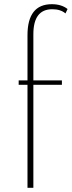

<svg xmlns="http://www.w3.org/2000/svg" viewBox="-20 -895 342 915"><path d="M69 -512H111V-727Q111 -875 227 -875Q273 -875 302 -852L292 -831Q269 -851 229 -851Q139 -851 139 -732V-512H275V-491H139V0H111V-491H69Z"/></svg>

Font: Spartan MB
Style: Regular
Weight: 250
Designer: Matt Bailey
Foundry: Matt Bailey
Version: Version 1.000